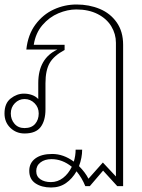

<svg xmlns="http://www.w3.org/2000/svg" viewBox="-20 -583 633 853"><path d="M527 -384V244H501L438 175L379 244H359Q344 207 320 178Q301 211 273 230.5Q245 250 207 250Q165 250 137.5 231.5Q110 213 110 176Q110 141 137 121Q164 101 212 101Q262 101 308 135Q316 108 316 82H345Q345 118 331 155Q359 183 373 211L437 139L495 201V-393Q495 -432 474.5 -466Q454 -500 414 -520.5Q374 -541 319 -541Q280 -541 239.5 -524Q199 -507 168.5 -471.5Q138 -436 130 -384H267V-361Q220 -336 201 -303.5Q182 -271 182 -213V-97Q182 -47 160.5 -18.5Q139 10 89 10Q52 10 26 -15Q0 -40 0 -79Q0 -124 27.5 -145.5Q55 -167 86 -167Q105 -167 122 -161Q139 -155 150 -143V-214Q150 -323 235 -363H97Q104 -429 137.5 -474Q171 -519 219 -541Q267 -563 320 -563Q376 -563 423 -543.5Q470 -524 498.5 -483.5Q527 -443 527 -384ZM152 -79Q152 -106 133.5 -124.5Q115 -143 89 -143Q64 -143 46 -124.5Q28 -106 28 -79Q28 -52 44.5 -33Q61 -14 89 -14Q120 -14 136 -32.5Q152 -51 152 -79ZM299 158Q257 124 209 124Q179 124 160 138.5Q141 153 141 177Q141 201 159.5 213.5Q178 226 206 226Q236 226 260 207.5Q284 189 299 158Z"/></svg>

Font: Taviraj Thin
Style: Regular
Weight: 100
Designer: Katatrad Team
Foundry: CadsonDemak
Version: Version 1.030